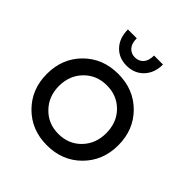

<svg xmlns="http://www.w3.org/2000/svg" viewBox="-203 -892 1045 1045"><g transform="rotate(45 320.0 -369.0)"><path d="M595 -265Q595 -384 517 -462Q439 -540 320 -540Q201 -540 123 -462Q45 -384 45 -265Q45 -147 123 -68.5Q201 10 320 10Q439 10 517 -68.5Q595 -147 595 -265ZM320 -78Q242 -78 190 -131.5Q138 -185 138 -265Q138 -346 190 -399Q242 -452 320 -452Q399 -452 450.5 -399.5Q502 -347 502 -265Q502 -184 450.5 -131Q399 -78 320 -78ZM186 -748H254Q254 -708 272.5 -687.5Q291 -667 320 -667Q350 -667 368.5 -687.5Q387 -708 387 -748H456Q456 -683 418 -643Q380 -603 320 -603Q260 -603 223 -643Q186 -683 186 -748Z"/></g></svg>

Font: Roundo Medium
Style: Regular
Weight: 500
Designer: Namrata Goyal (Gurmukhi), Shiva Nallaperumal (Latin)
Foundry: Indian Type Foundry
Version: Version 1.000;PS 1.0;hotconv 1.0.88;makeotf.lib2.5.647800